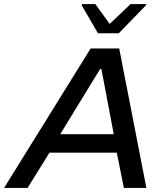

<svg xmlns="http://www.w3.org/2000/svg" viewBox="-47 -927 820 947"><path d="M-27 0 400 -688H541L675 0H564L529 -174H197L89 0ZM250 -265H514L453 -587H447ZM436 -763 356 -901 358 -907H423L494 -809L597 -907H675L673 -901L539 -763Z"/></svg>

Font: Saira SemiExpanded Medium
Style: Italic
Weight: 500
Width: 6
Italic angle: -12°
Designer: Hector Gatti with collaboration of the Omnibus-Type team
Foundry: Omnibus-Type
Version: Version 1.101